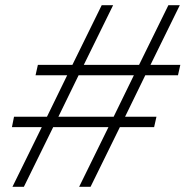

<svg xmlns="http://www.w3.org/2000/svg" viewBox="-20 -720 715 740"><path d="M28 0 141 -230H26L34 -270H161L239 -430H117L126 -470H259L372 -700H416L303 -470H516L629 -700H673L560 -470H675L666 -430H540L462 -270H583L574 -230H442L329 0H285L398 -230H185L72 0ZM205 -270H418L496 -430H283Z"/></svg>

Font: Red Hat Display VF
Style: Italic
Weight: 300
Italic angle: -12°
Designer: Pentagram, MCKL
Foundry: Pentagram, MCKL
Version: Version 1.023